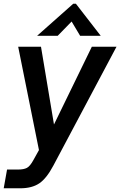

<svg xmlns="http://www.w3.org/2000/svg" viewBox="-35 -811 648 1035"><path d="M-15 204 3 103H61Q93 103 110 94Q127 85 145 52L175 -2L63 -559H186L256 -140L460 -559H593L253 81Q216 151 176.5 177.5Q137 204 74 204ZM276 -618H165L360 -791H374L508 -618H397L351 -695Z"/></svg>

Font: Open Sauce One SemiBold Italic
Style: Regular
Weight: 600
Italic angle: -10°
Designer: Alfredo Marco Pradil
Foundry: Creative Sauce Fz LLC
Version: Version 1.477